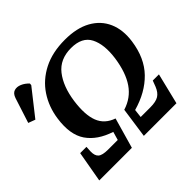

<svg xmlns="http://www.w3.org/2000/svg" viewBox="-247 -925 1124 1124"><g transform="rotate(-45 315.0 -363.0)"><path d="M-21 0 13 -192H65L63 -156Q62 -121 79 -106Q96 -91 143 -91H223L238 -143Q139 -175 92.5 -242.5Q46 -310 63 -429Q75 -514 119.5 -581Q164 -648 239.5 -686.5Q315 -725 419 -725Q517 -725 581.5 -689Q646 -653 674 -589Q702 -525 690 -440Q673 -319 603 -247Q533 -175 419 -143L413 -91H493Q539 -91 562.5 -105.5Q586 -120 600 -155L614 -192H665L618 0H348L375 -189Q450 -212 492.5 -274Q535 -336 550 -440Q564 -542 532.5 -603.5Q501 -665 410 -665Q318 -665 268.5 -602Q219 -539 204 -433Q190 -331 213 -271.5Q236 -212 303 -189L249 0ZM-34 -516 -77 -532 -27 -687Q-17 -717 4 -723.5Q25 -730 49.5 -719.5Q74 -709 93 -688L92 -676Z"/></g></svg>

Font: Noto Serif SemiCondensed SemiBold
Style: Italic
Weight: 600
Width: 4
Italic angle: -12°
Designer: Monotype Design Team
Foundry: Monotype Imaging Inc.
Version: Version 2.014; ttfautohint (v1.8.4.7-5d5b)